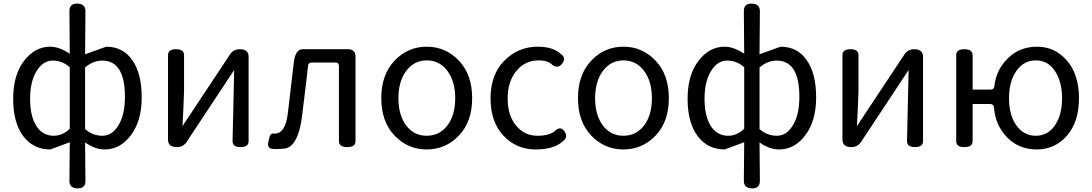

<svg xmlns="http://www.w3.org/2000/svg" viewBox="-20 -816 6057 1065"><path d="M412 229Q365 229 365 187L367 -27L259 13Q164 13 108 -62Q53 -137 53 -268Q53 -399 113 -478Q173 -557 259 -557Q308 -557 367 -518L365 -754Q365 -796 407 -796Q454 -796 454 -754L452 -515L569 -557Q663 -557 714 -482Q766 -408 766 -276Q766 -145 706 -66Q647 13 560 13Q507 13 452 -26L454 187Q454 229 412 229ZM278 -63Q327 -63 367 -102V-443Q326 -480 272 -480Q219 -480 183 -422Q147 -364 147 -268Q147 -173 181 -118Q216 -63 278 -63ZM452 -100Q494 -63 548 -63Q602 -63 637 -121Q673 -179 673 -279Q673 -480 547 -480Q497 -480 452 -442Z M961 0Q912 0 912 -42V-510Q912 -543 956 -543Q1001 -543 1001 -510V-316L997 -208L992 -116L1255 -513Q1274 -543 1310 -543Q1359 -543 1359 -501V-33Q1359 0 1314 0Q1270 0 1270 -33L1279 -428L1016 -30Q997 0 961 0Z M1544 9Q1512 13 1487 9Q1462 5 1468 -27L1475 -56Q1480 -79 1504 -75Q1564 -75 1577 -191Q1580 -216 1610 -472Q1619 -543 1659 -543H1910Q1952 -543 1952 -501V-33Q1952 0 1906 0Q1860 0 1860 -33V-450Q1860 -469 1841 -469H1710Q1691 -469 1689 -454L1680 -374Q1662 -222 1655 -168Q1631 13 1544 9Z M2525.5 -64Q2452 13 2347 13Q2242 13 2168.5 -64Q2095 -141 2095 -271.5Q2095 -402 2168.5 -479.5Q2242 -557 2347 -557Q2452 -557 2525.5 -479.5Q2599 -402 2599 -271.5Q2599 -141 2525.5 -64ZM2233 -120Q2276 -63 2347 -63Q2418 -63 2461.5 -120Q2505 -177 2505 -271Q2505 -365 2461.5 -423Q2418 -481 2347.5 -481Q2277 -481 2233.5 -423Q2190 -365 2190 -271Q2190 -177 2233 -120Z M3112 -86Q3132 -56 3104 -34Q3055 13 2950 13Q2845 13 2773 -63Q2701 -139 2701 -270Q2701 -402 2777 -479Q2854 -557 2963 -557Q3049 -557 3093 -515Q3122 -493 3098 -463Q3075 -433 3044 -456Q3020 -481 2967 -481Q2892 -481 2844 -422Q2796 -364 2796 -270Q2796 -177 2842 -120Q2889 -63 2961 -63Q3033 -63 3063 -94Q3092 -117 3112 -86Z M3616.5 -64Q3543 13 3438 13Q3333 13 3259.5 -64Q3186 -141 3186 -271.5Q3186 -402 3259.5 -479.5Q3333 -557 3438 -557Q3543 -557 3616.5 -479.5Q3690 -402 3690 -271.5Q3690 -141 3616.5 -64ZM3324 -120Q3367 -63 3438 -63Q3509 -63 3552.5 -120Q3596 -177 3596 -271Q3596 -365 3552.5 -423Q3509 -481 3438.5 -481Q3368 -481 3324.5 -423Q3281 -365 3281 -271Q3281 -177 3324 -120Z M4153 229Q4106 229 4106 187L4108 -27L4000 13Q3905 13 3849 -62Q3794 -137 3794 -268Q3794 -399 3854 -478Q3914 -557 4000 -557Q4049 -557 4108 -518L4106 -754Q4106 -796 4148 -796Q4195 -796 4195 -754L4193 -515L4310 -557Q4404 -557 4455 -482Q4507 -408 4507 -276Q4507 -145 4447 -66Q4388 13 4301 13Q4248 13 4193 -26L4195 187Q4195 229 4153 229ZM4019 -63Q4068 -63 4108 -102V-443Q4067 -480 4013 -480Q3960 -480 3924 -422Q3888 -364 3888 -268Q3888 -173 3922 -118Q3957 -63 4019 -63ZM4193 -100Q4235 -63 4289 -63Q4343 -63 4378 -121Q4414 -179 4414 -279Q4414 -480 4288 -480Q4238 -480 4193 -442Z M4702 0Q4653 0 4653 -42V-510Q4653 -543 4697 -543Q4742 -543 4742 -510V-316L4738 -208L4733 -116L4996 -513Q5015 -543 5051 -543Q5100 -543 5100 -501V-33Q5100 0 5055 0Q5011 0 5011 -33L5020 -428L4757 -30Q4738 0 4702 0Z M5725 -63Q5792 -63 5831 -120Q5871 -177 5871 -271Q5871 -365 5831 -423Q5792 -481 5725 -481Q5659 -481 5618 -423Q5577 -365 5577 -271Q5577 -177 5618 -120Q5659 -63 5725 -63ZM5898 -63Q5831 13 5731 13Q5632 13 5566 -54Q5501 -122 5494 -217Q5492 -239 5473 -239H5375V-33Q5375 0 5329 0Q5284 0 5284 -33V-510Q5284 -543 5329 -543Q5375 -543 5375 -510V-319H5475Q5494 -319 5496 -340Q5506 -430 5571 -493Q5636 -557 5733 -557Q5831 -557 5898 -480Q5965 -403 5965 -271Q5965 -140 5898 -63Z"/></svg>

Font: Swei Gothic CJK TC Regular
Style: Regular
Weight: 400
Version: Version 2.129